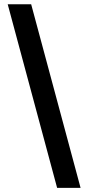

<svg xmlns="http://www.w3.org/2000/svg" viewBox="-20 -782 419 911"><path d="M251 109.4 16.6 -761.7H127.9L362.3 109.4Z"/></svg>

Font: Inter SemiBold
Style: Regular
Weight: 600
Designer: Rasmus Andersson
Foundry: rsms
Version: Version 4.001;git-9221beed3